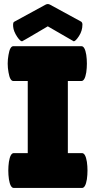

<svg xmlns="http://www.w3.org/2000/svg" viewBox="-20 -928 472 948"><path d="M385 0H48Q31 0 24 -43Q18 -86 24 -129Q31 -172 48 -172H117V-528H46Q29 -528 22 -571Q14 -614 22 -657Q29 -700 46 -700H382Q399 -700 406 -657Q412 -614 406 -571Q399 -528 382 -528H315V-172H385Q402 -172 409 -129Q415 -86 409 -43Q402 0 385 0ZM51 -821 205 -905Q216 -911 227 -905L381 -821Q387 -816 387 -807Q387 -776 370 -750Q353 -724 344 -724Q343 -724 216 -798Q91 -724 89 -724Q80 -724 65 -746Q47 -773 45 -796Q43 -819 51 -821Z"/></svg>

Font: FC Lilita One
Style: Regular
Weight: 400
Designer: Juan Montoreano
Foundry: Juan Montoreano
Version: Version 1.002